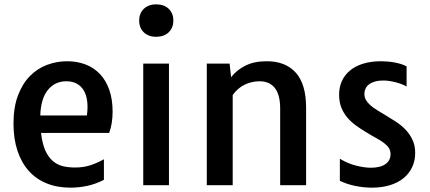

<svg xmlns="http://www.w3.org/2000/svg" viewBox="-20 -844 1960 875"><path d="M41.5 -280.8Q41.5 -355 61.8 -408.7Q82 -462.4 116 -497.1Q149.9 -531.7 194.1 -548.3Q238.3 -564.9 286.1 -564.9Q331.1 -564.9 369.1 -550.5Q407.2 -536.1 434.8 -507.3Q462.4 -478.5 477.8 -435.3Q493.2 -392.1 493.2 -335Q493.2 -309.6 489.5 -285.2Q485.8 -260.7 477.5 -238.3H167Q172.9 -188 187 -157.2Q201.2 -126.5 221.7 -109.4Q242.2 -92.3 267.6 -86.4Q293 -80.6 321.8 -80.6Q360.4 -80.6 391.6 -90.8Q422.9 -101.1 453.6 -118.2V-24.4Q415.5 -4.9 377.2 3.2Q338.9 11.2 300.8 11.2Q240.7 11.2 192.6 -8.3Q144.5 -27.8 111.1 -65.2Q77.6 -102.5 59.6 -157Q41.5 -211.4 41.5 -280.8ZM376 -317.9Q380.9 -353 377.4 -381.8Q374 -410.6 362.1 -431.2Q350.1 -451.7 330.1 -462.6Q310.1 -473.6 282.2 -473.6Q230 -473.6 198 -433.8Q166 -394 163.6 -317.9Z M691.4 -676.3Q673.8 -676.3 659.7 -681.6Q645.5 -687 635.3 -696.8Q625 -706.5 619.6 -720.2Q614.3 -733.9 614.3 -750.5Q614.3 -767.1 619.6 -780.5Q625 -793.9 635.3 -803.7Q645.5 -813.5 659.7 -818.8Q673.8 -824.2 691.4 -824.2Q727.5 -824.2 748.8 -804Q770 -783.7 770 -750.5Q770 -717.3 748.8 -696.8Q727.5 -676.3 691.4 -676.3ZM632.8 -554.2H750V0H632.8Z M922.4 -554.2H1026.4L1033.2 -492.2Q1058.6 -524.9 1098.4 -544.9Q1138.2 -564.9 1195.8 -564.9Q1281.2 -564.9 1328.1 -512.7Q1375 -460.4 1375 -353V0H1256.8V-349.1Q1256.8 -412.6 1232.4 -443.1Q1208 -473.6 1163.6 -473.6Q1127 -473.6 1095.2 -458.3Q1063.5 -442.9 1040.5 -411.1V0H922.4Z M1528.8 -120.6Q1564.9 -98.6 1603 -89.1Q1641.1 -79.6 1669.9 -79.6Q1712.9 -79.6 1736.3 -95.9Q1759.8 -112.3 1759.8 -141.6Q1759.8 -158.2 1751.7 -170.2Q1743.7 -182.1 1729 -193.1Q1714.4 -204.1 1693.6 -215.3Q1672.9 -226.6 1647.5 -242.2Q1624 -256.3 1602.1 -272.2Q1580.1 -288.1 1563 -308.1Q1545.9 -328.1 1535.6 -353.8Q1525.4 -379.4 1525.4 -413.1Q1525.4 -446.3 1537.8 -474.1Q1550.3 -502 1574.5 -522.2Q1598.6 -542.5 1634.5 -553.7Q1670.4 -564.9 1716.8 -564.9Q1729 -564.9 1744.4 -563.7Q1759.8 -562.5 1775.6 -559.8Q1791.5 -557.1 1806.4 -552.5Q1821.3 -547.9 1833 -541.5V-449.7Q1823.7 -455.1 1810.8 -460.2Q1797.9 -465.3 1783.4 -469Q1769 -472.7 1754.4 -474.9Q1739.7 -477.1 1727.1 -477.1Q1704.6 -477.1 1688.2 -472.2Q1671.9 -467.3 1661.4 -459.2Q1650.9 -451.2 1645.8 -439.9Q1640.6 -428.7 1640.6 -416.5Q1640.6 -400.9 1647.7 -388.4Q1654.8 -376 1667.5 -364.7Q1680.2 -353.5 1698 -342.5Q1715.8 -331.5 1737.8 -318.4Q1760.7 -304.7 1784.7 -289.1Q1808.6 -273.4 1827.9 -253.4Q1847.2 -233.4 1859.6 -207.3Q1872.1 -181.2 1872.1 -147Q1872.1 -111.8 1858.6 -82.8Q1845.2 -53.7 1819.8 -32.7Q1794.4 -11.7 1757.6 -0.2Q1720.7 11.2 1674.3 11.2Q1637.7 11.2 1599.4 3.4Q1561 -4.4 1528.8 -20Z"/></svg>

Font: Tauri
Style: Regular
Weight: 400
Designer: Yvonne Schüttler
Foundry: Yvonne Schüttler
Version: Version 1.003; ttfautohint (v0.93.8-669f) -l 13 -r 13 -G 200